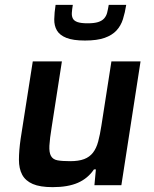

<svg xmlns="http://www.w3.org/2000/svg" viewBox="-20 -763 634 791"><path d="M58 0ZM369 0 375 -65H367Q342 -28 301 -10Q260 8 197 8Q145 8 115 -5Q85 -18 71.5 -43Q58 -68 58 -105Q58 -142 65 -191L115 -510H235L193 -240Q185 -191 183.5 -163Q182 -135 190 -120.5Q198 -106 217 -102.5Q236 -99 269 -99Q304 -99 326.5 -107.5Q349 -116 363 -134Q377 -152 384.5 -180Q392 -208 398 -247L439 -510H559L480 0ZM203 -596ZM500 -743Q495 -711 486.5 -684Q478 -657 460 -637.5Q442 -618 411 -607Q380 -596 330 -596Q281 -596 253.5 -607Q226 -618 214.5 -637.5Q203 -657 203.5 -684Q204 -711 209 -743H280Q277 -725 276 -711Q275 -697 280 -687Q285 -677 299.5 -672Q314 -667 341 -667Q368 -667 384 -672Q400 -677 409 -687Q418 -697 421.5 -711Q425 -725 428 -743Z"/></svg>

Font: Azeri Sans SemiBold
Style: Italic
Weight: 600
Designer: Hector Gatti & Omnibus-Type (original fonts) / Cristiano Sobral (main changes and remastering)
Foundry: Omnibus-Type
Version: Version 0.07;August 21, 2020;FontCreator 13.0.0.2681 64-bit;